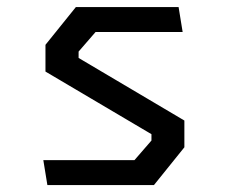

<svg xmlns="http://www.w3.org/2000/svg" viewBox="-20 -534 660 554"><path d="M105 -72H368L417 -128.5V-146.8L111.2 -327.5V-404.7L199 -513.7H495.3L507 -441.7H255.8L206.8 -385.2V-366.8L512 -186.2V-109L424.2 0H116.7Z"/></svg>

Font: Monaspace Krypton Var ExLight
Style: Regular
Weight: 200
Designer: Riley Cran and the Lettermatic Team
Version: Version 1.200 (Monaspace Krypton Var)